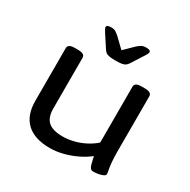

<svg xmlns="http://www.w3.org/2000/svg" viewBox="-162 -870 1017 1029"><g transform="rotate(30 346.5 -355.5)"><path d="M276 7Q181 7 132 -39Q83 -85 83 -174V-500Q83 -512 93 -518.5Q103 -525 128 -525H142Q167 -525 177 -518.5Q187 -512 187 -500V-186Q187 -131 215 -106Q243 -81 304 -81Q338 -81 373.5 -90Q409 -99 441 -116Q473 -133 496 -154V-500Q496 -512 506 -518.5Q516 -525 541 -525H555Q580 -525 590 -518.5Q600 -512 600 -500V-158Q600 -116 603 -88.5Q606 -61 609 -46.5Q612 -32 612 -26Q612 -18 603 -13Q594 -8 581.5 -5Q569 -2 557.5 -1Q546 0 540 0Q530 0 523.5 -7.5Q517 -15 513 -31Q509 -47 503 -74Q474 -51 436 -32.5Q398 -14 356.5 -3.5Q315 7 276 7ZM456 -718Q471 -718 477 -714.5Q483 -711 483 -704Q483 -700 479.5 -693Q476 -686 470 -677L422 -602Q416 -593 409 -587Q402 -581 388 -578Q374 -575 347 -575Q321 -575 306.5 -578Q292 -581 285.5 -587Q279 -593 273 -602L224 -677Q219 -686 215 -693Q211 -700 211 -704Q211 -711 217.5 -714.5Q224 -718 239 -718Q256 -718 266.5 -712Q277 -706 292 -692L347 -639L401 -692Q416 -706 427 -712Q438 -718 456 -718Z"/></g></svg>

Font: Asap Expanded Medium
Style: Regular
Weight: 500
Width: 7
Designer: Pablo Cosgaya
Foundry: Omnibus-Type
Version: Version 3.001